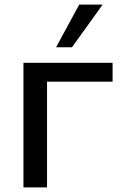

<svg xmlns="http://www.w3.org/2000/svg" viewBox="-20 -811 518 831"><path d="M183.6 0V-457.5H467.3V-539.1H81.5V0ZM291.5 -606.4 424.3 -791H322.8L222.7 -606.4Z"/></svg>

Font: Winston
Style: Regular
Weight: 400
Designer: Vernon Adams, Kim Jin-seong, David Berlow, Cristiano Sobral
Foundry: The Winston Project Authors
Version: Version 3.004